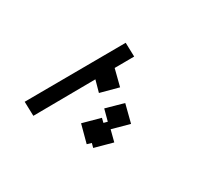

<svg xmlns="http://www.w3.org/2000/svg" viewBox="-124 -932 1357 1202"><g transform="rotate(30 554.0 -331.5)"><path d="M432 -381 210 11 119 -38 482 -674 571 -626 501 -503 591 -415 494 -318ZM671 -158 732 -98 635 -2 612 -25 588 -2 492 -98 588 -193 612 -170 632 -190 571 -251 668 -346 765 -251Z"/></g></svg>

Font: FiraGO Medium
Style: Italic
Weight: 500
Italic angle: -8°
Designer: bBox Type GmbH
Foundry: bBox Type GmbH
Version: Version 1.001